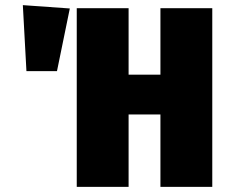

<svg xmlns="http://www.w3.org/2000/svg" viewBox="-20 -728 881 748"><path d="M605 0V-282H481V0H279V-696H481V-437H605V-696H807V0ZM69 -708 252 -695 202 -451H83Z"/></svg>

Font: Fira Sans Condensed Black
Style: Regular
Weight: 900
Width: 3
Designer: Carrois Corporate & Edenspiekermann AG
Foundry: Carrois Corporate GbR & Edenspiekermann AG
Version: Version 4.203